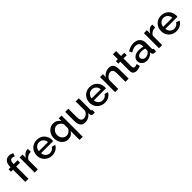

<svg xmlns="http://www.w3.org/2000/svg" viewBox="459 -2619 4711 4711"><g transform="rotate(-45 2815.0 -263.5)"><path d="M96.2 0V-424.8H25.9V-509.8H96.2V-530.8Q96.2 -627 141.4 -683.6Q186.5 -740.2 263.2 -740.2Q325.2 -740.2 384.8 -708L360.8 -626Q326.2 -647 286.1 -647Q247.1 -647 226.6 -617.9Q206.1 -588.9 206.1 -534.2V-509.8H339.8V-424.8H206.1V0Z M715.8 -428.2Q651.4 -426.8 601.8 -398.2Q552.2 -369.6 531.7 -319.8V0H421.9V-522.9H523.9V-405.8Q551.3 -459.5 595 -492.2Q638.7 -524.9 688 -527.8Q709 -527.8 715.8 -526.9Z M1023.9 9.8Q944.3 9.8 881.8 -27.3Q819.3 -64.5 786.1 -125.5Q752.9 -186.5 752.9 -259.8Q752.9 -314.9 772.7 -364.7Q792.5 -414.6 827.1 -451.7Q861.8 -488.8 913.3 -510.5Q964.8 -532.2 1024.9 -532.2Q1085 -532.2 1135.5 -510.3Q1186 -488.3 1220 -451.4Q1253.9 -414.6 1272.7 -366.2Q1291.5 -317.9 1291.5 -265.1Q1291.5 -251.5 1288.6 -225.1H869.6Q874.5 -157.2 920.2 -114Q965.8 -70.8 1027.8 -70.8Q1072.8 -70.8 1111.3 -93Q1149.9 -115.2 1164.6 -150.9L1258.8 -124Q1231 -64 1168 -27.1Q1105 9.8 1023.9 9.8ZM866.7 -297.9H1182.6Q1176.8 -365.7 1132.1 -408.4Q1087.4 -451.2 1023.9 -451.2Q960.9 -451.2 916 -408Q871.1 -364.7 866.7 -297.9Z M1349.6 -262.2Q1349.6 -335.9 1381.6 -397.7Q1413.6 -459.5 1470 -495.8Q1526.4 -532.2 1595.2 -532.2Q1653.8 -532.2 1702.4 -503.9Q1751 -475.6 1780.3 -428.2V-522.9H1877.4V212.9H1767.6V-98.1Q1702.1 9.8 1580.6 9.8Q1514.2 9.8 1460.7 -27.6Q1407.2 -64.9 1378.4 -127Q1349.6 -189 1349.6 -262.2ZM1767.6 -184.1V-321.8Q1757.8 -368.2 1712.9 -403.1Q1668 -438 1620.6 -438Q1575.7 -438 1538.6 -412.4Q1501.5 -386.7 1481.4 -345.7Q1461.4 -304.7 1461.4 -258.8Q1461.4 -185.5 1506.6 -134.8Q1551.8 -84 1620.6 -84Q1710.9 -84 1767.6 -184.1Z M2004.4 -203.1V-522.9H2114.3V-225.1Q2114.3 -155.3 2139.6 -119.6Q2165 -84 2214.4 -84Q2262.2 -84 2304 -113.5Q2345.7 -143.1 2368.2 -196.8V-522.9H2478.5V-124Q2478.5 -105 2485.4 -96.7Q2492.2 -88.4 2508.3 -87.9V0Q2479.5 4.9 2459.5 4.9Q2429.2 4.9 2408.7 -11.5Q2388.2 -27.8 2386.2 -54.2L2384.3 -106Q2349.6 -49.8 2293.7 -20Q2237.8 9.8 2170.4 9.8Q2088.9 9.8 2046.6 -44.2Q2004.4 -98.1 2004.4 -203.1Z M2855.5 9.8Q2775.9 9.8 2713.4 -27.3Q2650.9 -64.5 2617.7 -125.5Q2584.5 -186.5 2584.5 -259.8Q2584.5 -314.9 2604.2 -364.7Q2624 -414.6 2658.7 -451.7Q2693.4 -488.8 2744.9 -510.5Q2796.4 -532.2 2856.4 -532.2Q2916.5 -532.2 2967 -510.3Q3017.6 -488.3 3051.5 -451.4Q3085.4 -414.6 3104.2 -366.2Q3123 -317.9 3123 -265.1Q3123 -251.5 3120.1 -225.1H2701.2Q2706.1 -157.2 2751.7 -114Q2797.4 -70.8 2859.4 -70.8Q2904.3 -70.8 2942.9 -93Q2981.4 -115.2 2996.1 -150.9L3090.3 -124Q3062.5 -64 2999.5 -27.1Q2936.5 9.8 2855.5 9.8ZM2698.2 -297.9H3014.2Q3008.3 -365.7 2963.6 -408.4Q2918.9 -451.2 2855.5 -451.2Q2792.5 -451.2 2747.6 -408Q2702.6 -364.7 2698.2 -297.9Z M3682.1 0H3571.8V-293Q3571.8 -365.7 3548.6 -399.9Q3525.4 -434.1 3479 -434.1Q3431.2 -434.1 3385.5 -398.7Q3339.8 -363.3 3322.8 -311V0H3212.9V-522.9H3313V-418Q3343.3 -470.7 3400.4 -501.5Q3457.5 -532.2 3525.9 -532.2Q3562.5 -532.2 3590.1 -521Q3617.7 -509.8 3635 -490.7Q3652.3 -471.7 3663.1 -443.6Q3673.8 -415.5 3678 -385.5Q3682.1 -355.5 3682.1 -318.8Z M4096.7 -26.9Q4023.4 7.8 3960 7.8Q3904.3 7.8 3868.4 -21.7Q3832.5 -51.3 3832.5 -110.8V-438H3763.7V-522.9H3832.5V-694.8H3942.9V-522.9H4056.6V-438H3942.9V-146Q3944.3 -119.6 3959.5 -106.2Q3974.6 -92.8 3998.5 -92.8Q4033.2 -92.8 4073.7 -113.8Z M4134.3 -152.8Q4134.3 -227.5 4196.3 -273.2Q4258.3 -318.8 4357.4 -318.8Q4437 -318.8 4493.7 -297.9V-331.1Q4493.7 -386.2 4460 -417.2Q4426.3 -448.2 4365.2 -448.2Q4323.2 -448.2 4284.2 -433.6Q4245.1 -418.9 4199.2 -389.2L4162.6 -462.9Q4266.6 -532.2 4377.4 -532.2Q4483.4 -532.2 4543.5 -476.3Q4603.5 -420.4 4603.5 -318.8V-124Q4603.5 -105.5 4610.1 -96.9Q4616.7 -88.4 4632.3 -87.9V0Q4606 4.9 4585.4 4.9Q4552.2 4.9 4533.4 -11.2Q4514.6 -27.3 4511.2 -51.8L4508.3 -82Q4474.6 -38.6 4422.1 -14.4Q4369.6 9.8 4314.5 9.8Q4236.3 9.8 4185.3 -36.9Q4134.3 -83.5 4134.3 -152.8ZM4467.3 -121.1Q4493.7 -147.5 4493.7 -169.9V-230Q4436 -252 4373.5 -252Q4313 -252 4275.6 -227.5Q4238.3 -203.1 4238.3 -162.1Q4238.3 -125 4266.8 -97.9Q4295.4 -70.8 4345.2 -70.8Q4379.4 -70.8 4412.6 -85Q4445.8 -99.1 4467.3 -121.1Z M5030.3 -428.2Q4965.8 -426.8 4916.3 -398.2Q4866.7 -369.6 4846.2 -319.8V0H4736.3V-522.9H4838.4V-405.8Q4865.7 -459.5 4909.4 -492.2Q4953.1 -524.9 5002.4 -527.8Q5023.4 -527.8 5030.3 -526.9Z M5338.4 9.8Q5258.8 9.8 5196.3 -27.3Q5133.8 -64.5 5100.6 -125.5Q5067.4 -186.5 5067.4 -259.8Q5067.4 -314.9 5087.2 -364.7Q5106.9 -414.6 5141.6 -451.7Q5176.3 -488.8 5227.8 -510.5Q5279.3 -532.2 5339.4 -532.2Q5399.4 -532.2 5450 -510.3Q5500.5 -488.3 5534.4 -451.4Q5568.4 -414.6 5587.2 -366.2Q5606 -317.9 5606 -265.1Q5606 -251.5 5603 -225.1H5184.1Q5189 -157.2 5234.6 -114Q5280.3 -70.8 5342.3 -70.8Q5387.2 -70.8 5425.8 -93Q5464.4 -115.2 5479 -150.9L5573.2 -124Q5545.4 -64 5482.4 -27.1Q5419.4 9.8 5338.4 9.8ZM5181.2 -297.9H5497.1Q5491.2 -365.7 5446.5 -408.4Q5401.9 -451.2 5338.4 -451.2Q5275.4 -451.2 5230.5 -408Q5185.5 -364.7 5181.2 -297.9Z"/></g></svg>

Font: Rawline SemiBold
Style: Regular
Weight: 600
Designer: Matt McInerney, Pablo Impallari, Rodrigo Fuenzalida
Foundry: Matt McInerney, Pablo Impallari, Rodrigo Fuenzalida
Version: Version 4.020;PS 004.020;hotconv 1.0.88;makeotf.lib2.5.64775